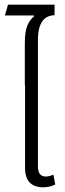

<svg xmlns="http://www.w3.org/2000/svg" viewBox="-20 -791 277 820"><path d="M213 -726V-771H14L1 -725H125L126 -722C103 -701 86 -678 86 -607V-427H87V-73C87 -11 122 9 164 9C180 9 199 6 216 -3L208 -45C199 -41 186 -37 176 -37C154 -37 142 -50 142 -81V-621C142 -695 170 -725 213 -726Z"/></svg>

Font: Noto Sans Thai UI Condensed Light
Style: Regular
Weight: 300
Width: 3
Designer: Monotype Design Team
Foundry: Monotype Imaging Inc.
Version: Version 1.901